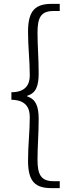

<svg xmlns="http://www.w3.org/2000/svg" viewBox="-20 -805 355 993"><path d="M248 168H289V132H256C191 132 174 96 174 21C174 -50 180 -110 180 -189C180 -254 166 -292 121 -306V-310C166 -323 180 -360 180 -426C180 -506 174 -566 174 -636C174 -713 191 -748 256 -748H289V-785H248C165 -785 125 -753 125 -641C125 -560 134 -493 134 -415C134 -372 116 -328 39 -328V-289C116 -288 134 -245 134 -199C134 -123 125 -56 125 26C125 138 165 168 248 168Z"/></svg>

Font: GenYoGothic2 TW L
Style: Regular
Weight: 300
Version: Version 2.100;PS 2.1;hotconv 16.6.51;makeotf.lib2.5.65220 DE